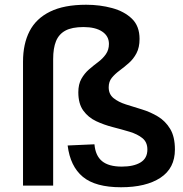

<svg xmlns="http://www.w3.org/2000/svg" viewBox="-20 -782 772 809"><path d="M490 7Q382 7 329 -37Q276 -81 265 -169L378 -174Q382 -126 410 -103Q438 -80 493 -80Q543 -80 572 -97.5Q601 -115 601 -152Q601 -183 580 -200Q559 -217 525.5 -227Q492 -237 455 -246.5Q418 -256 385 -271.5Q352 -287 331 -316Q310 -345 310 -393Q310 -427 323 -450Q336 -473 355 -489.5Q374 -506 393.5 -520.5Q413 -535 426 -553.5Q439 -572 439 -597Q439 -630 410.5 -649Q382 -668 332 -668Q283 -668 255.5 -653Q228 -638 216 -608.5Q204 -579 204 -533V0H77V-522Q77 -597 104.5 -650.5Q132 -704 191 -733Q250 -762 343 -762Q401 -762 452.5 -748Q504 -734 536 -703Q568 -672 568 -618Q568 -582 555 -557.5Q542 -533 522.5 -516Q503 -499 483.5 -484.5Q464 -470 451 -454Q438 -438 438 -414Q438 -385 458.5 -368.5Q479 -352 510.5 -342Q542 -332 578 -321Q614 -310 645.5 -291Q677 -272 697 -239Q717 -206 717 -152Q717 -73 656 -33Q595 7 490 7Z"/></svg>

Font: Pathway Extreme 8pt Thin 12pt SemiBold
Style: Regular
Weight: 600
Version: Version 1.001;gftools[0.9.26]